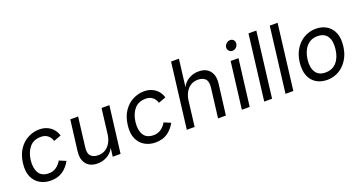

<svg xmlns="http://www.w3.org/2000/svg" viewBox="-41 -1310 3626 1934"><g transform="rotate(-20 1772.5 -343.5)"><path d="M506 -381 426 -351Q416 -389 387 -412.5Q358 -436 313 -436Q234 -436 191 -384Q148 -332 138 -251Q128 -168 158.5 -115.5Q189 -63 267 -63Q312 -63 346.5 -87.5Q381 -112 402 -150L474 -120Q440 -58 388 -22.5Q336 13 260 13Q197 13 146 -16Q95 -45 69 -103Q43 -161 54 -248Q65 -336 105 -394.5Q145 -453 203 -482.5Q261 -512 324 -512Q390 -512 438.5 -477.5Q487 -443 506 -381Z M1072 -500 1010 0H926L938 -94Q933 -81 920 -63Q907 -45 885 -28Q863 -11 831.5 0.5Q800 12 758 12Q710 12 674.5 -9Q639 -30 622 -71Q605 -112 612 -172L653 -500H737L698 -184Q690 -119 717.5 -91.5Q745 -64 795 -64Q841 -64 874.5 -85.5Q908 -107 928.5 -144.5Q949 -182 955 -230L988 -500Z M1629 -381 1549 -351Q1539 -389 1510 -412.5Q1481 -436 1436 -436Q1357 -436 1314 -384Q1271 -332 1261 -251Q1251 -168 1281.5 -115.5Q1312 -63 1390 -63Q1435 -63 1469.5 -87.5Q1504 -112 1525 -150L1597 -120Q1563 -58 1511 -22.5Q1459 13 1383 13Q1320 13 1269 -16Q1218 -45 1192 -103Q1166 -161 1177 -248Q1188 -336 1228 -394.5Q1268 -453 1326 -482.5Q1384 -512 1447 -512Q1513 -512 1561.5 -477.5Q1610 -443 1629 -381Z M1720 0 1806 -700H1890L1854 -406Q1859 -419 1872 -437Q1885 -455 1907 -472Q1929 -489 1960.5 -500.5Q1992 -512 2034 -512Q2083 -512 2118 -491Q2153 -470 2170 -429Q2187 -388 2180 -328L2139 0H2055L2094 -316Q2102 -381 2074.5 -408.5Q2047 -436 1997 -436Q1951 -436 1917.5 -414.5Q1884 -393 1863.5 -355.5Q1843 -318 1837 -270L1804 0Z M2425 -590Q2403 -590 2388.5 -606.5Q2374 -623 2376 -645Q2379 -668 2397.5 -684Q2416 -700 2438 -700Q2461 -700 2474.5 -684Q2488 -668 2485 -645Q2483 -623 2465.5 -606.5Q2448 -590 2425 -590ZM2310 0 2372 -500H2456L2394 0Z M2550 0 2636 -700H2720L2634 0Z M2778 0 2864 -700H2948L2862 0Z M3223 12Q3158 12 3108.5 -17.5Q3059 -47 3035 -105.5Q3011 -164 3021 -250Q3029 -315 3054 -363.5Q3079 -412 3115.5 -445.5Q3152 -479 3196.5 -495.5Q3241 -512 3287 -512Q3352 -512 3401.5 -482.5Q3451 -453 3475.5 -394.5Q3500 -336 3489 -250Q3481 -186 3456 -137Q3431 -88 3394.5 -54.5Q3358 -21 3314 -4.5Q3270 12 3223 12ZM3232 -64Q3306 -64 3350.5 -114Q3395 -164 3405 -250Q3416 -336 3384 -386Q3352 -436 3278 -436Q3206 -436 3161 -386Q3116 -336 3105 -250Q3095 -164 3127 -114Q3159 -64 3232 -64Z"/></g></svg>

Font: Inclusive Sans
Style: Italic
Weight: 400
Italic angle: -7°
Designer: Olivia King
Foundry: Olivia King
Version: Version 2.004